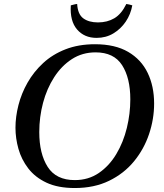

<svg xmlns="http://www.w3.org/2000/svg" viewBox="-20 -934 828 968"><path d="M757 -412Q757 -334 731.5 -258Q706 -182 655.5 -120.5Q605 -59 530 -22.5Q455 14 357 14Q272 14 214.5 -13Q157 -40 122.5 -85Q88 -130 73 -183.5Q58 -237 58 -290Q58 -345 73 -404Q88 -463 119 -517.5Q150 -572 197.5 -616Q245 -660 310.5 -685.5Q376 -711 459 -711Q560 -711 626 -672.5Q692 -634 724.5 -566.5Q757 -499 757 -412ZM637 -433Q637 -541 595.5 -605.5Q554 -670 462 -670Q395 -670 342.5 -636Q290 -602 253 -544.5Q216 -487 197 -415.5Q178 -344 178 -268Q178 -159 220.5 -92.5Q263 -26 357 -26Q426 -26 478.5 -62Q531 -98 566.5 -157.5Q602 -217 619.5 -289Q637 -361 637 -433ZM369 -914Q372 -862 400 -841.5Q428 -821 474 -821Q521 -821 556.5 -842Q592 -863 617 -914Q625 -913 632.5 -911Q640 -909 647 -907Q639 -862 614 -825Q589 -788 551.5 -765.5Q514 -743 467 -743Q405 -743 368.5 -785.5Q332 -828 337 -907Q346 -909 352.5 -911Q359 -913 369 -914Z"/></svg>

Font: Tiro Bangla
Style: Italic
Weight: 400
Italic angle: -11°
Designer: Bangla: John Hudson & Fiona Ross, assisted by Neelakash Kshetrimayum. Latin: John Hudson with Paul Hanslow, assisted by 
Foundry: Tiro Typeworks Ltd.
Version: Version 1.60